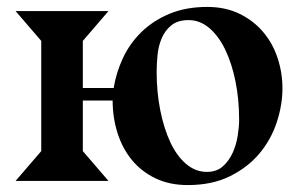

<svg xmlns="http://www.w3.org/2000/svg" viewBox="-20 -522 872 554"><path d="M99 -86V-404L25 -490H293L219 -404V-268H308Q315 -312 334.5 -354Q354 -396 387.5 -429Q421 -462 468.5 -482Q516 -502 578 -502Q631 -502 671.5 -482Q712 -462 739.5 -429.5Q767 -397 781 -354.5Q795 -312 795 -267Q795 -219 778.5 -169Q762 -119 728.5 -79Q695 -39 643.5 -13.5Q592 12 522 12Q469 12 428.5 -7.5Q388 -27 360.5 -60.5Q333 -94 319 -138.5Q305 -183 305 -232H219V-86L293 0H25ZM524 -464Q493 -464 474.5 -449Q456 -434 446.5 -411.5Q437 -389 434.5 -363Q432 -337 432 -314Q432 -256 442.5 -203.5Q453 -151 471.5 -111.5Q490 -72 517 -49Q544 -26 577 -26Q605 -26 623 -42Q641 -58 651.5 -81.5Q662 -105 666 -131Q670 -157 670 -176Q670 -235 659.5 -287Q649 -339 630 -378.5Q611 -418 584 -441Q557 -464 524 -464Z"/></svg>

Font: Bluu Next Cyrillic
Style: Bold
Weight: 700
Designer: Igor Stepanchenko
Foundry: Igor Stepanchenko
Version: Version 1.000